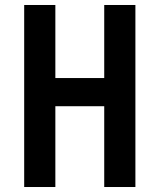

<svg xmlns="http://www.w3.org/2000/svg" viewBox="-20 -750 640 770"><path d="M77 0V-730H202V-437H398V-730H523V0H398V-324H202V0Z"/></svg>

Font: NKDuy Mono
Style: Bold
Weight: 700
Monospace: yes
Designer: NKDuy
Foundry: NKDuy
Version: Version 2.251; ttfautohint (v1.8.4.7-5d5b)